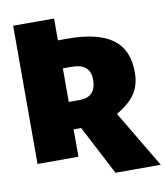

<svg xmlns="http://www.w3.org/2000/svg" viewBox="-88 -769 821 952"><g transform="rotate(-10 322.0 -293.0)"><path d="M287 -138H249V0H43V-696H249V-586H298Q449 -586 523 -532.5Q597 -479 597 -365Q597 -300 568 -257Q539 -214 474 -176L644 110H416ZM249 -276H303Q345 -276 366 -298Q387 -320 387 -365Q387 -445 293 -445H249Z"/></g></svg>

Font: Fira Sans Black
Style: Regular
Weight: 900
Designer: Carrois Corporate & Edenspiekermann AG
Foundry: Carrois Corporate GbR & Edenspiekermann AG
Version: Version 4.203